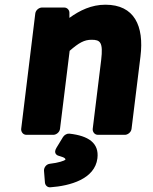

<svg xmlns="http://www.w3.org/2000/svg" viewBox="-20 -548 651 816"><path d="M70 0C69 11 77 25 92 25H207C218 25 233 15 235 0L276 -332C315 -366 338 -379 369 -379C406 -379 419 -369 410 -293L374 0C373 11 381 25 396 25H511C522 25 537 15 539 0L577 -308C593 -438 551 -528 428 -528C369 -528 319 -504 275 -472V-494C275 -505 266 -516 253 -516H158C147 -516 132 -506 130 -491ZM275 20C265 19 254 25 248 34L220 80C204 106 226 114 232 115C258 122 258 127 258 131C253 135 229 144 192 148C175 150 166 166 167 178L171 228C172 239 181 249 194 248C278 242 383 213 394 125C402 60 356 29 275 20Z"/></svg>

Font: Falling Sky
Style: BlkObl
Weight: 900
Designer: Paul D. Hunt
Foundry: Adobe Systems Incorporated
Version: Version 1.02